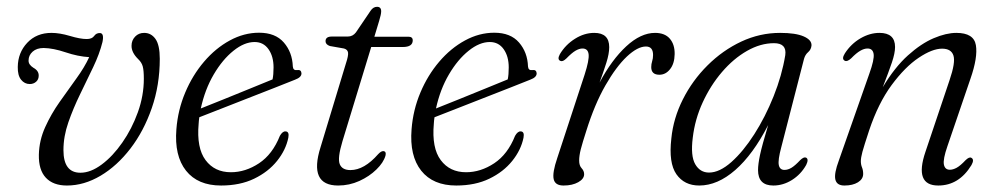

<svg xmlns="http://www.w3.org/2000/svg" viewBox="-20 -550 3007 578"><path d="M461 -373Q461 -294 437 -224.8Q413 -155.5 372.8 -103Q332.5 -50.5 282.8 -21Q233 8.5 181.5 8.5Q140 8.5 118 -15Q96 -38.5 97 -84.5Q98 -127.5 116 -167.2Q134 -207 159.8 -243.5Q185.5 -280 210 -313.8Q234.5 -347.5 248.5 -378Q214.5 -380 177.5 -392.5Q140.5 -405 111.5 -405.5Q90.5 -405.5 78.2 -394.5Q66 -383.5 66 -368Q65.5 -355.5 80.5 -346Q97 -337 96.5 -322Q96.5 -311 88.8 -304Q81 -297 69.5 -297Q54 -297 43.5 -310Q33 -323 33.5 -348.5Q34 -391.5 62 -421.2Q90 -451 135 -451Q159.5 -451 190.5 -441.8Q221.5 -432.5 241 -432.5Q257 -432.5 263.5 -441.8Q270 -451 281 -450.5Q294 -450 288.5 -423.5Q279.5 -387.5 260.5 -347.8Q241.5 -308 221 -266Q200.5 -224 185.8 -181.8Q171 -139.5 171 -98Q171 -30 222 -30Q253 -30 286.2 -54.8Q319.5 -79.5 348.2 -120.8Q377 -162 395 -212Q413 -262 413 -313Q413 -337.5 409.8 -349.8Q406.5 -362 396.5 -371.5Q375.5 -392 376 -412.5Q376 -428.5 386.8 -439.8Q397.5 -451 414 -451Q435 -451 448 -432.8Q461 -414.5 461 -373Z M848 -135.5Q840.5 -98.5 814 -65.5Q787.5 -32.5 745 -12Q702.5 8.5 645.5 8.5Q575.5 8.5 540 -36.2Q504.5 -81 511 -161Q515.5 -219 537.5 -271.2Q559.5 -323.5 594.2 -364.2Q629 -405 671.8 -428.2Q714.5 -451.5 760 -451.5Q809 -451.5 834.5 -422Q860 -392.5 861.5 -350Q862.5 -337.5 874 -339Q886.5 -341 887.5 -330Q888.5 -317.5 868 -310Q845.5 -301 807.5 -286Q769.5 -271 726.2 -254.2Q683 -237.5 644 -222Q605 -206.5 580 -197Q578.5 -187 578 -177.5Q571.5 -104.5 598.8 -68Q626 -31.5 675 -31.5Q719 -31.5 759.8 -58.5Q800.5 -85.5 822.5 -141Q830.5 -155 839.5 -154.5Q851.5 -154 848 -135.5ZM746.5 -423.5Q715.5 -423.5 682.8 -397.2Q650 -371 623.5 -326Q597 -281 584.5 -223.5Q612.5 -234.5 652 -250.5Q691.5 -266.5 731.5 -282.8Q771.5 -299 800.5 -311Q803.5 -325 803.5 -347Q803.5 -380.5 788.2 -402Q773 -423.5 746.5 -423.5Z M1015.5 -404 973 -411.5Q960 -416 960 -426Q960 -440 979 -440H1027Q1042 -440 1051.5 -452.5L1095.5 -517.5Q1103.5 -529.5 1115 -529.5Q1127.5 -529.5 1127.5 -516Q1127.5 -507 1121.5 -487.5L1107 -439.5H1209.5Q1222.5 -439.5 1222.5 -428.5Q1222.5 -408.5 1192.5 -408.5H1097.5L1011 -125Q995.5 -73.5 1002.8 -55.8Q1010 -38 1035 -38Q1076.5 -38 1118.5 -86Q1128 -96 1134.5 -95Q1143.5 -94 1140.5 -81.5Q1134.5 -60.5 1113.2 -39.8Q1092 -19 1061.8 -5.2Q1031.5 8.5 998 8.5Q908.5 8.5 945 -107L1021.5 -359.5Q1029 -382 1027.8 -391.5Q1026.5 -401 1015.5 -404Z M1556 -135.5Q1548.5 -98.5 1522 -65.5Q1495.5 -32.5 1453 -12Q1410.5 8.5 1353.5 8.5Q1283.5 8.5 1248 -36.2Q1212.5 -81 1219 -161Q1223.5 -219 1245.5 -271.2Q1267.5 -323.5 1302.2 -364.2Q1337 -405 1379.8 -428.2Q1422.5 -451.5 1468 -451.5Q1517 -451.5 1542.5 -422Q1568 -392.5 1569.5 -350Q1570.5 -337.5 1582 -339Q1594.5 -341 1595.5 -330Q1596.5 -317.5 1576 -310Q1553.5 -301 1515.5 -286Q1477.5 -271 1434.2 -254.2Q1391 -237.5 1352 -222Q1313 -206.5 1288 -197Q1286.5 -187 1286 -177.5Q1279.5 -104.5 1306.8 -68Q1334 -31.5 1383 -31.5Q1427 -31.5 1467.8 -58.5Q1508.5 -85.5 1530.5 -141Q1538.5 -155 1547.5 -154.5Q1559.5 -154 1556 -135.5ZM1454.5 -423.5Q1423.5 -423.5 1390.8 -397.2Q1358 -371 1331.5 -326Q1305 -281 1292.5 -223.5Q1320.5 -234.5 1360 -250.5Q1399.5 -266.5 1439.5 -282.8Q1479.5 -299 1508.5 -311Q1511.5 -325 1511.5 -347Q1511.5 -380.5 1496.2 -402Q1481 -423.5 1454.5 -423.5Z M1667.5 -366.5Q1656.5 -370.5 1665.5 -387Q1682.5 -415.5 1710.8 -433.2Q1739 -451 1769 -451Q1814 -451 1814 -408Q1814 -388.5 1805.5 -361.5Q1797 -334.5 1785 -301.5Q1821.5 -370 1865.2 -410.5Q1909 -451 1952 -451Q1981.5 -451 1996.5 -433.5Q2011.5 -416 2011 -387Q2010.5 -358.5 1997.2 -341.8Q1984 -325 1965 -325Q1940.5 -325 1940.5 -348Q1940.5 -357 1943.2 -365.5Q1946 -374 1946 -384.5Q1946 -410 1924.5 -410Q1899.5 -410 1867.2 -379.8Q1835 -349.5 1802.5 -292.8Q1770 -236 1745 -156Q1733.5 -120.5 1728.5 -101Q1723.5 -81.5 1723.5 -66.5Q1723.5 -51.5 1731 -43.5Q1738.5 -35.5 1738.5 -25.5Q1738.5 -11.5 1720.8 -1.5Q1703 8.5 1676.5 8.5Q1651 8.5 1646.8 -10.8Q1642.5 -30 1657.5 -74L1740 -325.5Q1754 -369 1752 -386.5Q1750 -404 1733.5 -404Q1724 -404 1712.8 -397.5Q1701.5 -391 1685 -374Q1674 -363.5 1667.5 -366.5Z M2332 -107Q2321.5 -68 2324.5 -53.2Q2327.5 -38.5 2341.5 -38.5Q2352 -38.5 2362.8 -45Q2373.5 -51.5 2389 -68Q2400 -78.5 2406.5 -75.5Q2415.5 -71 2407 -53.5Q2391 -25 2364.2 -8.2Q2337.5 8.5 2308 8.5Q2262 8.5 2262 -38Q2262 -55.5 2268 -83.8Q2274 -112 2292.5 -173.5Q2247 -85 2193.5 -38.2Q2140 8.5 2085 8.5Q2040 8.5 2016.2 -25.5Q1992.5 -59.5 2001 -133Q2007 -194 2035.8 -251Q2064.5 -308 2110 -353.2Q2155.5 -398.5 2211.5 -424.8Q2267.5 -451 2328.5 -451Q2375 -451 2399.2 -440.5Q2423.5 -430 2423 -413.5Q2422 -401 2413 -393.2Q2404 -385.5 2400.5 -373ZM2065.5 -135.5Q2058.5 -80.5 2073 -55.5Q2087.5 -30.5 2114.5 -30.5Q2146 -30.5 2181.8 -62.2Q2217.5 -94 2250.8 -146Q2284 -198 2309 -260.5Q2334 -323 2344 -384Q2349 -420 2310 -420Q2269.5 -420 2228.8 -396.8Q2188 -373.5 2153.5 -333.2Q2119 -293 2095.5 -242Q2072 -191 2065.5 -135.5Z M2523.5 -367Q2512.5 -372 2523.5 -389.5Q2542 -418 2570.2 -434.5Q2598.5 -451 2627.5 -451Q2674.5 -451 2674.5 -408.5Q2674.5 -390 2665 -362Q2655.5 -334 2637.5 -287.5Q2673.5 -347.5 2713.2 -383.2Q2753 -419 2790.8 -435Q2828.5 -451 2859 -451Q2911.5 -451 2917.8 -414.2Q2924 -377.5 2901.5 -313L2832 -109.5Q2818.5 -70.5 2821.5 -54.8Q2824.5 -39 2839.5 -39Q2849 -39 2860 -45Q2871 -51 2887 -68Q2898 -78.5 2904 -75Q2914 -70 2904.5 -53Q2867 8.5 2804.5 8.5Q2731.5 8.5 2766 -93L2838.5 -308.5Q2857 -362.5 2850.2 -383Q2843.5 -403.5 2816 -403.5Q2786.5 -403.5 2745.5 -376Q2704.5 -348.5 2664.2 -294Q2624 -239.5 2596.5 -157.5Q2581 -110.5 2576.2 -92.8Q2571.5 -75 2571.5 -65Q2571.5 -54.5 2575 -46Q2578.5 -37.5 2578.5 -26.5Q2578.5 -11 2562.8 -1.2Q2547 8.5 2522 8.5Q2499 8.5 2494.8 -9.5Q2490.5 -27.5 2505.5 -67.5L2597 -328Q2612.5 -371 2610 -387.5Q2607.5 -404 2591.5 -404Q2581.5 -404 2569.8 -397.2Q2558 -390.5 2542.5 -374.5Q2530.5 -363.5 2523.5 -367Z"/></svg>

Font: Fraunces 72pt Soft Light
Style: Italic
Weight: 300
Italic angle: -16°
Version: Version 1.000;[b76b70a41]